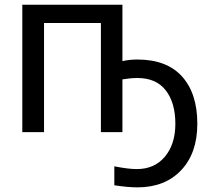

<svg xmlns="http://www.w3.org/2000/svg" viewBox="-20 -558 893 811"><path d="M74.2 0V-538.1H497.1V-299.8Q526.4 -306.6 559.6 -306.6Q684.6 -306.6 749 -234.9Q813.5 -163.1 813.5 -35.2Q813.5 88.9 745.1 161.1Q676.8 233.4 560.5 233.4Q519.5 233.4 462.9 224.6V144.5Q521.5 156.2 557.6 156.2Q632.8 156.2 676.8 103.5Q720.7 50.8 720.7 -35.2Q720.7 -124 680.2 -176.3Q639.6 -228.5 560.5 -228.5Q532.2 -228.5 497.1 -222.7V0H406.2V-460.9H166V0Z"/></svg>

Font: Gothic A1 Medium
Style: Regular
Weight: 500
Designer: HanYang I&C Co.,Ltd.
Foundry: HanYang I&C Co.,Ltd.
Version: Version 2.50